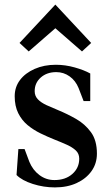

<svg xmlns="http://www.w3.org/2000/svg" viewBox="-20 -799 485 836"><path d="M219 17Q170 17 123 2Q76 -13 52 -37L60 -150H87L108 -94Q123 -58 152 -36.5Q181 -15 217 -15Q265 -15 295 -41.5Q325 -68 325 -108Q325 -130 310 -144Q295 -158 270.5 -169Q246 -180 218 -191Q188 -203 157 -218Q126 -233 100.5 -254Q75 -275 59.5 -306Q44 -337 44 -380Q44 -420 67 -450.5Q90 -481 131 -499Q172 -517 223 -517Q264 -517 305 -505.5Q346 -494 373 -479V-359H344L322 -416Q309 -448 283 -466.5Q257 -485 225 -485Q184 -485 157.5 -461.5Q131 -438 131 -402Q131 -381 145 -366.5Q159 -352 183 -341Q207 -330 234 -319Q273 -303 311.5 -281Q350 -259 376 -223.5Q402 -188 402 -130Q402 -87 378.5 -54Q355 -21 314 -2Q273 17 219 17ZM105 -575 65 -612 221 -779 377 -612 337 -575 221 -676Z"/></svg>

Font: Wittgenstein Medium
Style: Regular
Weight: 500
Designer: Jörg Drees
Foundry: Jörg Drees
Version: Version 1.500